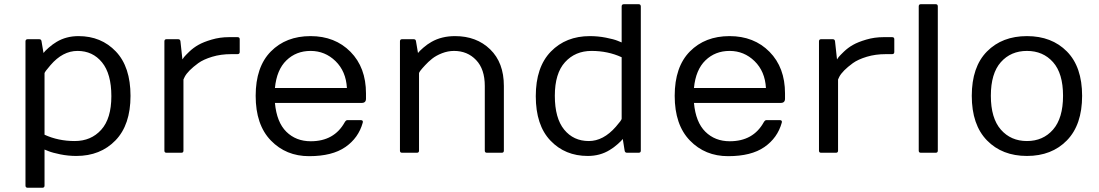

<svg xmlns="http://www.w3.org/2000/svg" viewBox="-20 -720 5181 905"><path d="M100.1 154.8C100.1 161.3 103.4 164.7 109.9 165H180.2C186.7 164.7 189.9 161.3 189.9 154.8V-15.1L208 -7.8C220.7 -2.6 239.5 2.5 264.4 7.6C289.3 12.6 314.5 15.1 339.8 15.1C415.4 15.1 476.8 -9.3 524.2 -58.1C571.5 -106.9 595.2 -176.9 595.2 -268.1C595.2 -359.2 572.2 -429 526.1 -477.3C480.1 -525.6 421.4 -549.8 350.1 -549.8C311.4 -549.8 276.9 -540.7 246.6 -522.5C234.9 -515.6 222.6 -506.6 209.7 -495.4C196.9 -484.1 188.6 -475.7 185.1 -470.2L175.8 -524.9C175.1 -531.7 171.5 -535.2 165 -535.2H109.9C103.4 -534.8 100.1 -531.4 100.1 -524.9ZM189.9 -85V-375C189.9 -378.6 199.2 -391.1 217.8 -412.6C256.2 -457.5 298.7 -480 345.2 -480C393.1 -480 431.6 -462 460.9 -426C490.2 -390.1 504.9 -336.9 504.9 -266.6C504.9 -196.3 488.9 -143.5 457 -108.2C425.1 -72.8 383.5 -55.2 332 -55.2C280.6 -55.2 233.2 -65.1 189.9 -85Z M754.9 -9.8C754.9 -3.3 758.1 0 764.6 0H835C841.5 0 844.7 -3.3 844.7 -9.8V-345.2L850.6 -357.9C860.4 -376.8 881.7 -398.3 914.6 -422.4C930.8 -434.1 952.6 -444.1 980 -452.4C1007.3 -460.7 1037.3 -464.8 1069.8 -464.8H1099.6C1106.4 -464.8 1109.9 -468.3 1109.9 -475.1V-535.2C1109.9 -541.7 1106.4 -544.9 1099.6 -544.9H1059.6C1030.9 -544.9 1003.7 -541.1 977.8 -533.4C951.9 -525.8 931.1 -517.5 915.3 -508.5C899.5 -499.6 885.2 -488.9 872.3 -476.6C859.5 -464.2 851.2 -455.7 847.7 -451.2L839.8 -439.9L830.6 -524.9C829.9 -531.7 826.3 -535.2 819.8 -535.2H764.6C758.1 -535.2 754.9 -531.7 754.9 -524.9Z M1256.6 -57.9C1304.3 -8.5 1364.4 16.1 1437 16.1C1509.6 16.1 1566.6 1.8 1607.9 -26.9C1649.3 -55.5 1676.6 -93.9 1689.9 -142.1C1691.9 -149.9 1688.6 -153.8 1680.2 -153.8H1617.2C1613 -153.8 1608.9 -150.6 1605 -144C1571.8 -84.1 1518.4 -54.2 1444.8 -54.2C1398.3 -54.2 1359.9 -69.2 1329.6 -99.1C1299.3 -129.1 1281.4 -174.3 1275.9 -234.9H1685.1C1698.4 -234.9 1705.1 -241.5 1705.1 -254.9V-279.8C1705.1 -361.2 1680.7 -426.5 1632.1 -475.8C1583.4 -525.1 1520.6 -549.8 1443.6 -549.8C1366.6 -549.8 1304.3 -525.6 1256.6 -477.3C1208.9 -429 1185.1 -359.3 1185.1 -268.3C1185.1 -177.3 1208.9 -107.2 1256.6 -57.9ZM1275.9 -305.2C1281.4 -362.5 1299.5 -405.9 1330.1 -435.5C1360.7 -465.2 1398.7 -480 1444.1 -480C1489.5 -480 1528.6 -463.9 1561.5 -431.9C1594.4 -399.8 1612.3 -357.6 1615.2 -305.2Z M1865.2 -9.8C1865.2 -3.3 1868.5 0 1875 0H1945.3C1951.8 0 1955.1 -3.3 1955.1 -9.8V-375C1955.1 -379.6 1964.7 -392.1 1983.9 -412.6C1993.3 -423 2004.2 -433.2 2016.6 -443.1C2029 -453 2044.5 -461.7 2063.2 -469C2081.9 -476.3 2100.9 -480 2120.1 -480C2162.1 -480 2196.8 -465.7 2224.1 -437C2251.5 -408.4 2265.1 -367.7 2265.1 -314.9V-9.8C2265.1 -3.3 2268.4 0 2274.9 0H2345.2C2351.7 0 2355 -3.3 2355 -9.8V-314.9C2355 -388.2 2333.5 -445.6 2290.5 -487.3C2247.6 -529 2192.4 -549.8 2125 -549.8C2082.7 -549.8 2045.6 -540.7 2013.7 -522.5C2001.3 -515.6 1988.6 -506.6 1975.6 -495.4C1962.6 -484.1 1954.1 -475.7 1950.2 -470.2L1940.9 -524.9C1940.3 -531.7 1936.7 -535.2 1930.2 -535.2H1875C1868.5 -535.2 1865.2 -531.7 1865.2 -524.9Z M2574.5 -57.4C2620.5 -9 2679.2 15.1 2750.5 15.1C2788.9 15.1 2823.2 5.9 2853.5 -12.7C2865.2 -19.5 2877.5 -28.6 2890.4 -39.8C2903.2 -51 2911.6 -59.4 2915.5 -64.9L2924.3 -9.8C2925.3 -3.3 2929 0 2935.5 0H2990.2C2997.1 0 3000.5 -3.3 3000.5 -9.8V-689.9C3000.2 -696.8 2996.7 -700.2 2990.2 -700.2H2920.4C2913.6 -699.9 2910.2 -696.5 2910.2 -689.9V-520L2891.1 -527.8C2879.4 -532.7 2861 -537.6 2835.9 -542.5C2810.9 -547.4 2785.6 -549.8 2760.3 -549.8C2685.1 -549.8 2623.8 -525.5 2576.4 -476.8C2529.1 -428.1 2505.4 -358.2 2505.4 -266.8C2505.4 -175.5 2528.4 -105.7 2574.5 -57.4ZM2643.3 -427C2675.4 -462.3 2717 -480 2768.3 -480C2819.6 -480 2866.9 -470.1 2910.2 -450.2V-160.2C2910.2 -155.9 2901 -143.4 2882.8 -122.6C2843.4 -77.6 2800.9 -55.2 2755.4 -55.2C2707.2 -55.2 2668.5 -73.2 2639.2 -109.1C2609.9 -145.1 2595.2 -198.2 2595.2 -268.6C2595.2 -338.9 2611.2 -391.7 2643.3 -427Z M3231.7 -57.9C3279.4 -8.5 3339.5 16.1 3412.1 16.1C3484.7 16.1 3541.7 1.8 3583 -26.9C3624.3 -55.5 3651.7 -93.9 3665 -142.1C3667 -149.9 3663.7 -153.8 3655.3 -153.8H3592.3C3588.1 -153.8 3584 -150.6 3580.1 -144C3546.9 -84.1 3493.5 -54.2 3419.9 -54.2C3373.4 -54.2 3335 -69.2 3304.7 -99.1C3274.4 -129.1 3256.5 -174.3 3251 -234.9H3660.2C3673.5 -234.9 3680.2 -241.5 3680.2 -254.9V-279.8C3680.2 -361.2 3655.8 -426.5 3607.2 -475.8C3558.5 -525.1 3495.7 -549.8 3418.7 -549.8C3341.7 -549.8 3279.4 -525.6 3231.7 -477.3C3184 -429 3160.2 -359.3 3160.2 -268.3C3160.2 -177.3 3184 -107.2 3231.7 -57.9ZM3251 -305.2C3256.5 -362.5 3274.6 -405.9 3305.2 -435.5C3335.8 -465.2 3373.8 -480 3419.2 -480C3464.6 -480 3503.7 -463.9 3536.6 -431.9C3569.5 -399.8 3587.4 -357.6 3590.3 -305.2Z M3840.3 -9.8C3840.3 -3.3 3843.6 0 3850.1 0H3920.4C3926.9 0 3930.2 -3.3 3930.2 -9.8V-345.2L3936 -357.9C3945.8 -376.8 3967.1 -398.3 4000 -422.4C4016.3 -434.1 4038.1 -444.1 4065.4 -452.4C4092.8 -460.7 4122.7 -464.8 4155.3 -464.8H4185.1C4191.9 -464.8 4195.3 -468.3 4195.3 -475.1V-535.2C4195.3 -541.7 4191.9 -544.9 4185.1 -544.9H4145C4116.4 -544.9 4089.1 -541.1 4063.2 -533.4C4037.4 -525.8 4016.5 -517.5 4000.7 -508.5C3984.9 -499.6 3970.6 -488.9 3957.8 -476.6C3944.9 -464.2 3936.7 -455.7 3933.1 -451.2L3925.3 -439.9L3916 -524.9C3915.4 -531.7 3911.8 -535.2 3905.3 -535.2H3850.1C3843.6 -535.2 3840.3 -531.7 3840.3 -524.9Z M4310.5 -9.8C4310.5 -3.3 4313.8 0 4320.3 0H4390.6C4397.1 0 4400.4 -3.3 4400.4 -9.8V-689.9C4400.4 -696.8 4397.1 -700.2 4390.6 -700.2H4320.3C4313.8 -700.2 4310.5 -696.8 4310.5 -689.9Z M4632.1 -58.3C4679.8 -9.4 4742.6 15.1 4820.6 15.1C4898.5 15.1 4961.3 -9.4 5009 -58.3C5056.7 -107.3 5080.6 -177.3 5080.6 -268.3C5080.6 -359.3 5056.7 -429 5009 -477.3C4961.3 -525.6 4898.5 -549.8 4820.6 -549.8C4742.6 -549.8 4679.8 -525.6 4632.1 -477.3C4584.4 -429 4560.5 -359.3 4560.5 -268.3C4560.5 -177.3 4584.4 -107.3 4632.1 -58.3ZM4697.5 -427C4728.9 -462.3 4769.9 -480 4820.6 -480C4871.2 -480 4912.2 -462.3 4943.6 -427C4975 -391.7 4990.7 -338.9 4990.7 -268.6C4990.7 -198.2 4975 -145.1 4943.6 -109.1C4912.2 -73.2 4871.2 -55.2 4820.6 -55.2C4769.9 -55.2 4728.9 -73.2 4697.5 -109.1C4666.1 -145.1 4650.4 -198.2 4650.4 -268.6C4650.4 -338.9 4666.1 -391.7 4697.5 -427Z"/></svg>

Font: Numans
Style: Regular
Weight: 400
Designer: Jovanny Lemonad
Foundry: Jovanny Lemonad
Version: Version 001.001